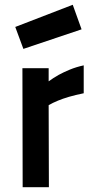

<svg xmlns="http://www.w3.org/2000/svg" viewBox="-20 -785 398 805"><path d="M74 -499H184V-444Q203 -458 226 -471Q246 -482 272.5 -493Q299 -504 331 -511V-394Q296 -387 269 -379Q242 -371 223 -363Q201 -354 184 -344L185 0H75ZM285 -765 322 -662 78 -580 44 -672Z"/></svg>

Font: Panefresco 750wt
Style: Regular
Weight: 750
Foundry: Campivisivi & Chank Co
Version: Version 1.000